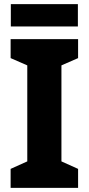

<svg xmlns="http://www.w3.org/2000/svg" viewBox="-20 -902 426 922"><path d="M354 -882H32V-775H354ZM355 0V-91L275 -127V-588L355 -623V-714H31V-623L111 -588V-127L31 -91V0Z"/></svg>

Font: Noto Sans Thai SemCond ExtBd
Style: Regular
Weight: 800
Width: 4
Designer: Monotype Design Team
Foundry: Monotype Imaging Inc.
Version: Version 2.002